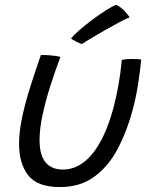

<svg xmlns="http://www.w3.org/2000/svg" viewBox="-20 -752 629 796"><path d="M485 -503.5Q500 -507.5 526 -507.5Q536 -507.5 547.8 -507Q559.5 -506.5 565.5 -505.5Q560.5 -454 552 -400Q543.5 -346 529.5 -294.5Q506.5 -208 468.5 -135.8Q430.5 -63.5 371.8 -20Q313 23.5 228.5 23.5Q134 23.5 96.5 -25.8Q59 -75 59 -154.5Q59 -206 72 -266.8Q85 -327.5 105.8 -392.8Q126.5 -458 149.5 -524Q157 -524 168 -523.8Q179 -523.5 188 -522.5Q199.5 -521.5 211 -520Q222.5 -518.5 230.5 -516Q208.5 -458 188.8 -396Q169 -334 156.5 -276Q144 -218 144 -171.5Q144 -108.5 169 -78.8Q194 -49 241 -49Q308.5 -49 362 -113.2Q415.5 -177.5 450 -303.5Q462 -349 471 -398.8Q480 -448.5 485 -503.5ZM462.5 -732Q480.5 -723 495.8 -706.8Q511 -690.5 517.5 -680.5Q503.5 -675 474.8 -659.8Q446 -644.5 413.2 -625.8Q380.5 -607 354.2 -591.2Q328 -575.5 319 -569.5Q312.5 -571.5 296.2 -579.5Q280 -587.5 274.5 -592.5Q286 -607 310.8 -628.5Q335.5 -650 365.2 -672Q395 -694 421.5 -710.8Q448 -727.5 462.5 -732Z"/></svg>

Font: Grandstander Light
Style: Italic
Weight: 300
Italic angle: -15°
Designer: Tyler Finck
Foundry: Etcetera Type Co
Version: Version 1.200; ttfautohint (v1.8.3)